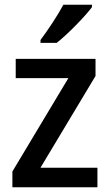

<svg xmlns="http://www.w3.org/2000/svg" viewBox="-20 -786 459 806"><path d="M366 -756V-766H246C222 -721 182 -661 150 -618V-606H218C264 -642 338 -718 366 -756ZM389 0V-82H150L381 -467V-539H46V-458H267L32 -66V0Z"/></svg>

Font: Noto Sans Lao SemiCondensed Medium
Style: Regular
Weight: 500
Width: 4
Designer: Monotype Design Team
Foundry: Monotype Imaging Inc.
Version: Version 2.003